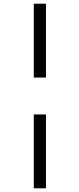

<svg xmlns="http://www.w3.org/2000/svg" viewBox="-20 -731 430 1040"><path d="M163 -311V-711H229V-311ZM163 289V-111H229V289Z"/></svg>

Font: EauTestText Medium
Style: Regular
Weight: 500
Designer: Christian Thalmann (Catharsis Fonts)
Version: Version 0.001;PS 000.001;hotconv 1.0.88;makeotf.lib2.5.64775